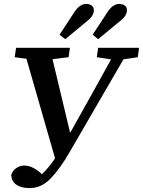

<svg xmlns="http://www.w3.org/2000/svg" viewBox="-20 -908 730 980"><path d="M474 -616 481 -664H690L683 -616L610 -605L335 -131Q286 -46 238.5 3Q191 52 133 52Q45 52 37 -12Q42 -35 61.5 -49Q81 -63 104 -63Q127 -63 150 -51Q173 -39 194 -19Q212 -36 228.5 -56Q245 -76 261 -100L115 -608L55 -616L62 -664H337L330 -616L248 -606L338 -230L449 -428L547 -605ZM284 -731 362 -850Q376 -870 390.5 -879Q405 -888 419 -888Q436 -888 447.5 -880Q459 -872 459 -856Q459 -829 429 -804L313 -708ZM453 -731 531 -850Q545 -870 559.5 -879Q574 -888 588 -888Q605 -888 616.5 -880Q628 -872 628 -856Q628 -829 597 -804L481 -708Z"/></svg>

Font: Source Serif 4 Semibold
Style: Italic
Weight: 600
Italic angle: -12°
Designer: Frank Grießhammer
Foundry: Adobe
Version: Version 4.005;hotconv 1.1.0;makeotfexe 2.6.0